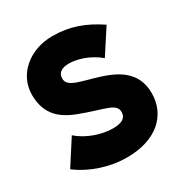

<svg xmlns="http://www.w3.org/2000/svg" viewBox="-169 -840 929 978"><g transform="rotate(-30 295.0 -351.0)"><path d="M299 12C466 12 570 -76 570 -210C570 -338 473 -385 380 -414C283 -444 212 -451 212 -501C212 -531 233 -551 278 -551C329 -551 398 -529 452 -483L545 -626C460 -683 380 -714 276 -714C143 -714 37 -627 37 -506C37 -387 106 -338 185 -307C325 -254 389 -256 389 -202C389 -170 364 -152 311 -152C250 -152 167 -176 110 -227L16 -81C93 -23 196 12 299 12Z"/></g></svg>

Font: Fixel Text ExtraBold
Style: Regular
Weight: 800
Width: 4
Designer: AlfaBravo + MacPaw
Foundry: Kyrylo Tkachov, Marchela Mozhyna, Serhii Makarenko, Maria Weinstein, Zakhar Kryvoshyya
Version: Version 1.211